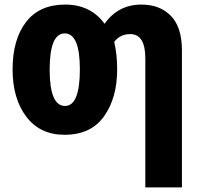

<svg xmlns="http://www.w3.org/2000/svg" viewBox="-20 -579 874 839"><path d="M492 -276Q492 -341 479 -396Q505 -430 549 -430Q615 -430 615 -324V240H775V-359Q775 -460 727 -509.5Q679 -559 598 -559Q496 -559 437 -475Q376 -559 265 -559Q152 -559 93.5 -482.5Q35 -406 35 -276Q35 -148 95 -69Q155 10 262 10Q377 10 434.5 -70.5Q492 -151 492 -276ZM197 -275Q197 -433 263 -433Q329 -433 329 -276Q329 -116 264 -116Q197 -116 197 -275Z"/></svg>

Font: Noto Sans Display SemiCondensed Extra
Style: Regular
Weight: 800
Width: 4
Designer: Monotype Design Team
Foundry: Monotype Imaging Inc.
Version: Version 1.900